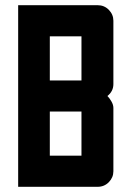

<svg xmlns="http://www.w3.org/2000/svg" viewBox="-20 -720 507 740"><path d="M50 -700H356Q382 -700 399.5 -682Q417 -664 417 -640V-396Q417 -368 394 -350Q402 -342 409.5 -329Q417 -316 417 -304V-60Q417 -36 399.5 -18Q382 0 356 0H50ZM172 -410H294V-580H172ZM172 -120H294V-290H172Z"/></svg>

Font: Tschichold
Style: Bold
Weight: 700
Designer: Peter Wiegel
Foundry: Peter Wiegel
Version: Version 1.000; ttfautohint (v1.3)